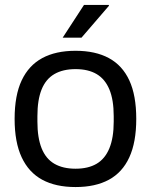

<svg xmlns="http://www.w3.org/2000/svg" viewBox="-20 -743 610 775"><path d="M285 12Q205 12 150.5 -17.5Q96 -47 67.5 -108Q39 -169 39 -263Q39 -358 67.5 -418.5Q96 -479 150.5 -508.5Q205 -538 285 -538Q365 -538 419.5 -508.5Q474 -479 502 -418.5Q530 -358 530 -263Q530 -169 502 -108Q474 -47 419.5 -17.5Q365 12 285 12ZM285 -62Q336 -62 370 -82Q404 -102 421.5 -144.5Q439 -187 439 -252V-274Q439 -340 421.5 -382Q404 -424 370 -444Q336 -464 285 -464Q234 -464 199.5 -444Q165 -424 148 -382Q131 -340 131 -274V-252Q131 -187 148 -144.5Q165 -102 199.5 -82Q234 -62 285 -62ZM233 -591 319 -723H419L420 -720L309 -591Z"/></svg>

Font: Archivo SemiBold
Style: Regular
Weight: 400
Version: Version 2.001